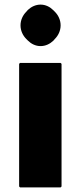

<svg xmlns="http://www.w3.org/2000/svg" viewBox="-20 -806 351 833"><path d="M94 -637 101 -630C115 -616 134 -606 156 -606C177 -606 196 -615 211 -629L218 -637C233 -652 243 -673 243 -696C243 -719 233 -740 218 -755L211 -762C197 -776 178 -786 156 -786C135 -786 116 -777 101 -763L94 -755C79 -740 69 -719 69 -696C69 -673 79 -652 94 -637ZM67 7H243L247 3V-529L243 -533H67L63 -529V3Z"/></svg>

Font: Hussar Woodtype
Style: Bd
Weight: 900
Foundry: Cannot Into Space Fonts
Version: Version 1.07